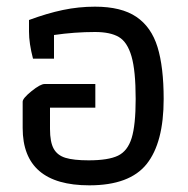

<svg xmlns="http://www.w3.org/2000/svg" viewBox="-20 -546 563 576"><path d="M48 -162V-241Q48 -251 74.5 -272.5Q101 -294 114 -294H266V-223H130V-159Q130 -120 141 -100Q152 -80 176.5 -72.5Q201 -65 246 -65Q305 -65 334 -79Q363 -93 375 -132Q387 -171 387 -249Q387 -334 374.5 -377Q362 -420 336.5 -435Q311 -450 265 -450Q204 -450 142 -441V-370H79Q67 -416 67 -451V-486Q121 -506 168.5 -516Q216 -526 265 -526Q344 -526 389 -495.5Q434 -465 452.5 -405Q471 -345 471 -249Q471 -118 420 -54Q369 10 248 10Q48 10 48 -162Z"/></svg>

Font: Athiti Medium
Style: Regular
Weight: 500
Designer: CadsonDemak Team
Foundry: CadsonDemak
Version: Version 1.032